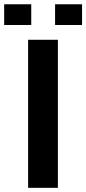

<svg xmlns="http://www.w3.org/2000/svg" viewBox="-60 -902 414 922"><path d="M218 0H75V-711H218ZM334 -782H204.5V-881.5H334ZM90 -782H-40V-881.5H90Z"/></svg>

Font: Roberto Sans
Style: Bold
Weight: 700
Designer: Google (font) & Cristiano Sobral (main changes)
Version: Version 1.000;October 12, 2021;FontCreator 14.0.0.2814 64-bi